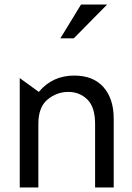

<svg xmlns="http://www.w3.org/2000/svg" viewBox="-20 -826 582 846"><path d="M307 -493Q211 -493 151 -421L67 -482V0H149V-280Q149 -354 189.5 -387.5Q230 -421 281 -421Q331 -421 365 -387.5Q399 -354 399 -280V0H481V-303Q481 -391 436 -442Q391 -493 307 -493ZM246 -657H305L452 -806H337Z"/></svg>

Font: Geom Light
Style: Regular
Weight: 300
Version: Version 1.102